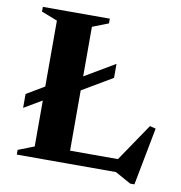

<svg xmlns="http://www.w3.org/2000/svg" viewBox="-80 -749 813 864"><g transform="rotate(10 326.0 -317.5)"><path d="M172 -291 38 -212V-275.5L172 -355L222 -364.5L417.5 -480V-416L222 -300.5ZM591 40H571.5L499.5 0H196V-59H533L484 -38L614.5 -230.5L641.5 -223.5ZM279.5 -625V0H46.5V-21.5L119.5 -50V-625L46.5 -653.5V-675H352.5V-653.5Z"/></g></svg>

Font: Newsreader 24pt
Style: Bold
Weight: 700
Designer: Hugues Gentile
Foundry: Production Type
Version: Version 1.003